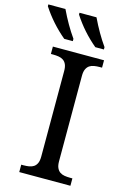

<svg xmlns="http://www.w3.org/2000/svg" viewBox="-184 -993 689 1055"><g transform="rotate(15 160.5 -465.5)"><path d="M38.1 0V-42H50.8Q67.9 -42 82.8 -44.4Q97.7 -46.9 108.9 -54.4Q120.1 -62 126.5 -76.2Q132.8 -90.3 132.8 -113.8V-600.1Q132.8 -623.5 126.5 -637.7Q120.1 -651.9 108.9 -659.4Q97.7 -667 82.8 -669.4Q67.9 -671.9 50.8 -671.9H38.1V-713.9H329.1V-671.9H315.9Q299.3 -671.9 284.2 -669.4Q269 -667 258.1 -659.4Q247.1 -651.9 240.5 -637.7Q233.9 -623.5 233.9 -600.1V-113.8Q233.9 -90.3 240.5 -76.2Q247.1 -62 258.1 -54.4Q269 -46.9 284.2 -44.4Q299.3 -42 315.9 -42H329.1V0ZM313 -771H264.2Q186 -836.4 131.3 -920.9V-931.2H228Q267.1 -849.1 313 -784.2ZM136.2 -771H87.4Q8.8 -836.9 -45.9 -920.9V-931.2H51.3Q90.3 -849.1 136.2 -784.2Z"/></g></svg>

Font: Droid Serif
Style: Regular
Weight: 400
Designer: Monotype Design team
Foundry: Monotype Imaging Inc.
Version: Version 1.03